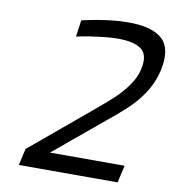

<svg xmlns="http://www.w3.org/2000/svg" viewBox="-77 -740 737 808"><g transform="rotate(10 291.5 -335.5)"><path d="M57 0 73 -71 310 -269Q347 -300 378 -326.5Q409 -353 432 -378.5Q455 -404 471 -430Q487 -456 494 -486Q508 -547 477.5 -571.5Q447 -596 375 -596Q348 -596 317 -592.5Q286 -589 260 -585Q229 -580 200 -574L210 -645Q241 -652 274 -658Q303 -663 337.5 -667Q372 -671 407 -671Q512 -671 554.5 -629.5Q597 -588 576 -494Q567 -457 551.5 -426.5Q536 -396 513 -367Q490 -338 458 -309Q426 -280 384 -246L177 -74H496L479 0Z"/></g></svg>

Font: Panefresco 400wt
Style: Italic
Weight: 400
Foundry: Campivisivi & Chank Co
Version: Version 1.001